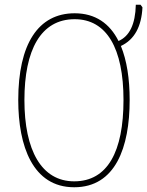

<svg xmlns="http://www.w3.org/2000/svg" viewBox="-20 -780 621 810"><path d="M527 -358C527 -448 515 -525 490 -586C548 -613 577 -669 581 -749L573 -760H553C551 -677 526 -627 480 -607C443 -681 382 -724 295 -724C141 -724 57 -594 57 -358C57 -164 118 10 293 10C467 10 527 -158 527 -358ZM83 -358C83 -569 152 -699 295 -699C430 -699 501 -576 501 -358C501 -141 434 -15 293 -15C155 -15 83 -146 83 -358Z"/></svg>

Font: Noto Sans Condensed Thin
Style: Regular
Weight: 100
Width: 3
Designer: Monotype Design Team
Foundry: Monotype Imaging Inc.
Version: Version 2.013